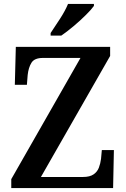

<svg xmlns="http://www.w3.org/2000/svg" viewBox="-20 -951 636 971"><path d="M37 0V-45L387 -658H197Q154 -658 139 -633.5Q124 -609 120 -572L116 -522H55L60 -714H537V-668L187 -56H400Q434 -56 453 -69Q472 -82 480 -103Q488 -124 491 -148L495 -192H556L552 0ZM236 -784Q257 -815 283.5 -856Q310 -897 324 -931H455V-921Q443 -904 414.5 -875.5Q386 -847 352 -818.5Q318 -790 290 -771H236Z"/></svg>

Font: Noto Serif Thai SemiCondensed SemiBold
Style: Regular
Weight: 600
Width: 4
Designer: Monotype Design Team
Foundry: Monotype Imaging Inc.
Version: Version 2.002; ttfautohint (v1.8.4.7-5d5b)